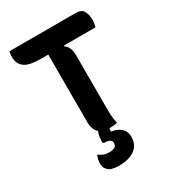

<svg xmlns="http://www.w3.org/2000/svg" viewBox="-220 -815 1040 1162"><g transform="rotate(-30 300.0 -234.0)"><path d="M382 0Q370 3 359.5 4.5Q349 6 334 6Q330 6 326 6Q325 19 324 23V29Q363 33 389 55.5Q415 78 415 117Q415 173 374.5 202.5Q334 232 263 232Q211 232 190 212.5Q169 193 169 165Q169 138 180 110H186Q201 121 216 126.5Q231 132 256 132Q278 132 291.5 124Q305 116 305 97Q305 67 258 67Q245 67 245 56Q245 46 248 24Q251 2 257 -15Q228 -39 228 -96V-565H176Q94 -565 62 -590Q30 -615 30 -661Q30 -683 34 -700H500Q537 -700 551 -675.5Q565 -651 565 -616Q565 -601 563 -588Q561 -575 558 -565H339L337 -559Q356 -547 364 -526Q372 -505 372 -475V-97Q372 -73 374 -48Q376 -23 382 0Z"/></g></svg>

Font: Recursive Sn Csl St
Style: Bold
Weight: 700
Version: Version 1.079;hotconv 1.0.112;makeotfexe 2.5.65598; ttfautoh